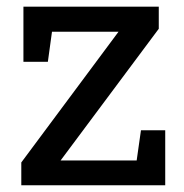

<svg xmlns="http://www.w3.org/2000/svg" viewBox="-20 -548 544 568"><path d="M43 0V-67.4L330.6 -454.1H133.8L121.6 -365.2H49.3V-528.3H449.7V-462.9L159.2 -73.2H384.3L397 -162.6H468.8V0Z"/></svg>

Font: Hanuman
Style: Regular
Weight: 400
Designer: Danh Hong
Foundry: Danh Hong
Version: Version 9.000